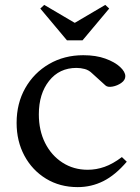

<svg xmlns="http://www.w3.org/2000/svg" viewBox="-20 -756 574 786"><path d="M298 10Q225 10 168.5 -24.5Q112 -59 80 -118.5Q48 -178 48 -253Q48 -333 83.5 -395.5Q119 -458 181 -494Q243 -530 321 -530Q373 -530 411.5 -516Q450 -502 471.5 -482Q493 -462 493 -444Q493 -428 476.5 -416.5Q460 -405 440.5 -401.5Q421 -398 412 -406L358 -455Q344 -469 327 -473.5Q310 -478 293 -478Q223 -478 181 -425Q139 -372 139 -288Q139 -222 164.5 -171Q190 -120 235.5 -90.5Q281 -61 339 -61Q374 -61 408 -73Q442 -85 479 -113L499 -94Q452 -39 403 -14.5Q354 10 298 10ZM254 -591 145 -721 161 -736 285 -663H287L411 -736L427 -721L318 -591Z"/></svg>

Font: Hedvig Letters Serif 12pt
Style: Regular
Weight: 400
Designer: Alexander Örn & Tor Weibull
Foundry: Kanon Foundry
Version: Version 1.000; ttfautohint (v1.8.4.7-5d5b)